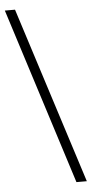

<svg xmlns="http://www.w3.org/2000/svg" viewBox="-77 -779 413 865"><g transform="rotate(-5 129.5 -347.0)"><path d="M233 52 -21 -746H25L280 52Z"/></g></svg>

Font: MuliDisplayVN ExtraLight
Style: Regular
Weight: 200
Designer: Vernon Adams
Foundry: Vernon Adams
Version: Version 2.100